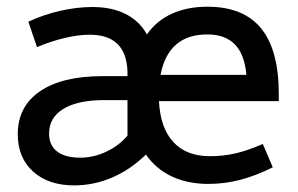

<svg xmlns="http://www.w3.org/2000/svg" viewBox="-20 -543 893 575"><path d="M608.9 -75.2Q647.9 -75.2 684.6 -83.5Q721.2 -91.8 767.1 -111.8L796.9 -42Q745.1 -16.1 698.5 -4.2Q651.9 7.8 604 7.8Q542 7.8 494.4 -14.6Q446.8 -37.1 417 -80.1Q371.1 -35.2 316.2 -11.5Q261.2 12.2 202.1 12.2Q125 12.2 79.1 -29.3Q33.2 -70.8 33.2 -141.1Q33.2 -224.1 99.6 -269.5Q166 -314.9 286.1 -314.9H361.8V-329.1Q357.9 -439 249 -439Q213.9 -439 172.4 -429Q130.9 -418.9 90.8 -401.9L64.9 -478Q109.9 -499 159.9 -510.5Q210 -522 256.8 -522Q314.9 -522 356.4 -501Q397.9 -480 419.9 -439.9Q448.7 -481 494.9 -502Q541 -522.9 601.1 -522.9Q709 -522.9 762 -458Q814.9 -393.1 814.9 -261.2V-240.2H456.1Q460 -160.2 499 -117.7Q538.1 -75.2 608.9 -75.2ZM601.1 -439.9Q483.9 -439.9 460.9 -318.8H717.8Q708 -439.9 601.1 -439.9ZM127 -143.1Q127 -107.9 150.9 -89.4Q174.8 -70.8 220.2 -70.8Q260.3 -70.8 298.6 -88.9Q336.9 -106.9 361.8 -137.2V-243.2H292Q212.9 -243.2 169.9 -217Q127 -190.9 127 -143.1Z"/></svg>

Font: Sarala
Style: Regular
Weight: 400
Designer: Andres Torresi
Foundry: Huerta Tipografica
Version: Version 1.004;PS 001.003;hotconv 1.0.70;makeotf.lib2.5.58329